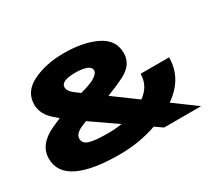

<svg xmlns="http://www.w3.org/2000/svg" viewBox="-134 -908 1249 1141"><g transform="rotate(-30 491.0 -337.0)"><path d="M392 7Q207.5 7 111.2 -40Q15 -87 15 -181Q15 -279 132.5 -332.5Q163 -346.5 191.5 -358.5Q177.5 -370.5 162.5 -383.5Q100.5 -436.5 100.5 -503Q100.5 -592.5 191.2 -636.8Q282 -681 404 -681Q537.5 -681 626.2 -637.8Q715 -594.5 715 -504Q715 -424.5 631.5 -382Q576 -354 508.5 -328.5L667 -212Q739.5 -263 739.5 -346.5H935Q935 -202.5 803.5 -111.5L955 0H701L650 -35.5Q529.5 7 392 7ZM492 -144.5 318 -265Q293 -255.5 276.5 -247.5Q231 -226 231 -193.5Q231 -161.5 268.2 -149.2Q305.5 -137 400 -137Q447 -137 492 -144.5ZM377 -424Q435.5 -439 467.5 -455.5Q510.5 -478 510.5 -503Q510.5 -525 481.8 -535.8Q453 -546.5 406 -546.5Q359 -546.5 333.2 -535.8Q307.5 -525 307.5 -502.5Q307.5 -477 341 -451Q356 -439 377 -424Z"/></g></svg>

Font: Anybody ExtraExpanded ExtraBold
Style: Regular
Weight: 800
Width: 8
Designer: Tyler Finck
Foundry: Etcetera Type Company
Version: Version 1.010; ttfautohint (v1.8.3) -l 8 -r 50 -G 200 -x 14 